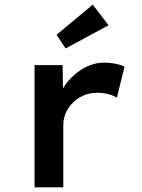

<svg xmlns="http://www.w3.org/2000/svg" viewBox="-20 -808 611 828"><path d="M129 0V-527H250L253 -349L228 -373Q241 -419 272.5 -456.5Q304 -494 345 -516Q386 -538 430 -538Q455 -538 479 -533Q503 -528 517 -520L484 -387Q468 -397 445.5 -402.5Q423 -408 400 -408Q368 -408 341 -396.5Q314 -385 294.5 -365.5Q275 -346 264 -321.5Q253 -297 253 -269V0ZM263 -599 224 -658 380 -788 448 -699Z"/></svg>

Font: Lexend Exa Medium
Style: Regular
Weight: 500
Designer: Bonnie Shaver-Troup, Thomas Jockin
Foundry: Lexend
Version: Version 1.007